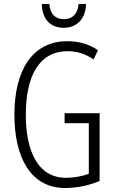

<svg xmlns="http://www.w3.org/2000/svg" viewBox="-20 -930 573 960"><path d="M410 -910H373C369 -862 343 -834 300 -834C256 -834 230 -861 227 -910H189C191 -831 235 -791 298 -791C365 -791 409 -837 410 -910ZM303 -364V-314H424V-61C392 -49 351 -41 310 -41C169 -41 109 -175 109 -356C109 -552 177 -674 318 -674C361 -674 404 -663 448 -633L470 -679C422 -711 371 -724 317 -724C138 -724 52 -573 52 -357C52 -146 131 10 306 10C362 10 424 -2 478 -25V-364Z"/></svg>

Font: Noto Sans Georgian ExtraCondensed Light
Style: Regular
Weight: 300
Width: 2
Designer: Monotype Design Team, Akaki Razmadze
Foundry: Google LLC
Version: Version 2.005